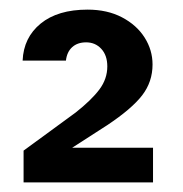

<svg xmlns="http://www.w3.org/2000/svg" viewBox="-20 -731 380 399"><path d="M298 -424V-352H29V-418L137 -497Q170 -523 186.5 -545Q203 -567 203 -593Q203 -616 190.5 -629.5Q178 -643 159 -643Q141 -643 130 -633Q119 -623 117 -605H27Q29 -653 64.5 -682Q100 -711 162 -711Q203 -711 233.5 -695Q264 -679 280.5 -653Q297 -627 297 -597Q297 -561 275.5 -533Q254 -505 203 -471L130 -424Z"/></svg>

Font: A Bank Premium Med
Style: Regular
Weight: 500
Designer: Ninad Kale (Devanagari), Jonny Pinhorn (Latin), Htun Naung (Myanmar)
Foundry: Indian Type Foundry
Version: 4.004